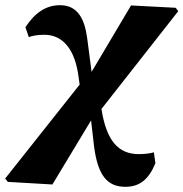

<svg xmlns="http://www.w3.org/2000/svg" viewBox="-57 -520 707 740"><path d="M-27 181 145 191 294 -56 305 40C319 154 355 200 426 200C481 200 516 172 542 109L536 67C523 71 503 74 478 74C398 74 353 21 334 -100L630 -477L620 -490L448 -499L296 -243L279 -373C269 -448 242 -500 174 -500C119 -500 76 -469 41 -415L54 -377C66 -381 83 -386 114 -386C186 -386 233 -328 246 -222L250 -194L-37 168Z"/></svg>

Font: Source Serif Pro Black
Style: Italic
Weight: 900
Italic angle: -12°
Designer: Frank Grießhammer
Foundry: Adobe Systems Incorporated
Version: Version 3.001;hotconv 1.0.111;makeotfexe 2.5.65597